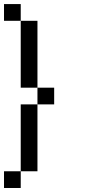

<svg xmlns="http://www.w3.org/2000/svg" viewBox="-20 -937 457 957"><path d="M0 0V-83.3H83.3V0ZM83.3 -916.7V-833.3H0V-916.7ZM83.3 -83.3V-416.7H166.7V-83.3ZM83.3 -500V-833.3H166.7V-500ZM166.7 -416.7V-500H250V-416.7Z"/></svg>

Font: Galmuri11 Condensed
Style: Regular
Weight: 400
Width: 3
Designer: Lee Minseo (quiple)
Version: Version 2.399;hotconv 1.1.1;makeotfexe 2.6.0 DEVELOPMENT